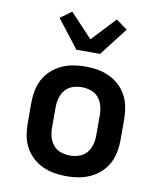

<svg xmlns="http://www.w3.org/2000/svg" viewBox="-87 -846 774 924"><g transform="rotate(10 300.0 -384.5)"><path d="M300 8Q270 8 240.5 3Q211 -2 184 -14.5Q157 -27 134.5 -47.5Q112 -68 98 -94.5Q84 -121 78.5 -150.5Q73 -180 73 -210V-310Q73 -340 78.5 -369.5Q84 -399 98 -425.5Q112 -452 134.5 -472.5Q157 -493 184 -505.5Q211 -518 240.5 -523Q270 -528 300 -528Q330 -528 359.5 -523Q389 -518 416 -505.5Q443 -493 465.5 -472.5Q488 -452 502 -425.5Q516 -399 521.5 -369.5Q527 -340 527 -310V-210Q527 -180 521.5 -150.5Q516 -121 502 -94.5Q488 -68 465.5 -47.5Q443 -27 416 -14.5Q389 -2 359.5 3Q330 8 300 8ZM300 -93Q323 -93 345 -100.5Q367 -108 381.5 -125.5Q396 -143 402 -165Q408 -187 408 -210V-310Q408 -333 402 -355Q396 -377 381.5 -394.5Q367 -412 345 -419.5Q323 -427 300 -427Q277 -427 255 -419.5Q233 -412 218.5 -394.5Q204 -377 198 -355Q192 -333 192 -310V-210Q192 -187 198 -165Q204 -143 218.5 -125.5Q233 -108 255 -100.5Q277 -93 300 -93ZM242 -600 227 -620 136 -737 191 -777 300 -661 409 -777 464 -737 358 -600Z"/></g></svg>

Font: Iosevka Fixed Extended
Style: Bold
Weight: 700
Width: 7
Monospace: yes
Designer: Belleve Invis
Foundry: Belleve Invis
Version: Version 24.1.1; ttfautohint (v1.8.4)